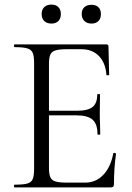

<svg xmlns="http://www.w3.org/2000/svg" viewBox="-20 -819 577 839"><path d="M480 -151Q482 -151 484.5 -149.5Q487 -148 487 -147Q478 -84 478 -15Q478 -7 474.5 -3.5Q471 0 463 0H44Q41 0 41 -6Q41 -12 44 -12Q82 -12 99.5 -17Q117 -22 123 -36.5Q129 -51 129 -81V-544Q129 -574 123 -588Q117 -602 99.5 -607.5Q82 -613 44 -613Q41 -613 41 -619Q41 -625 44 -625H445Q454 -625 454 -616L457 -492Q457 -490 451 -490Q445 -490 445 -492Q441 -545 412 -574.5Q383 -604 335 -604H274Q240 -604 223 -599Q206 -594 200 -580.5Q194 -567 194 -539V-335H316Q364 -335 384.5 -351.5Q405 -368 405 -406Q405 -408 411 -408Q417 -408 417 -406L416 -325Q416 -295 417 -280L418 -233Q418 -230 412 -230Q406 -230 406 -233Q406 -277 384.5 -296Q363 -315 313 -315H194V-85Q194 -58 200 -44.5Q206 -31 222.5 -26Q239 -21 272 -21H352Q399 -21 431.5 -55Q464 -89 475 -149Q475 -151 480 -151ZM162 -758Q162 -777 173.5 -788Q185 -799 205 -799Q224 -799 235 -788Q246 -777 246 -758Q246 -738 235 -727Q224 -716 205 -716Q185 -716 173.5 -727Q162 -738 162 -758ZM337 -758Q337 -777 348.5 -787.5Q360 -798 380 -798Q399 -798 410 -787.5Q421 -777 421 -758Q421 -738 410 -727Q399 -716 380 -716Q360 -716 348.5 -727.5Q337 -739 337 -758Z"/></svg>

Font: Cormorant Garamond
Style: Regular
Weight: 400
Designer: Christian Thalmann (Catharsis Fonts)
Version: Version 3.000